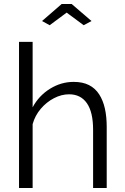

<svg xmlns="http://www.w3.org/2000/svg" viewBox="-20 -939 623 959"><path d="M513 0H445V-291Q445 -379 414 -423.5Q383 -468 325 -468Q287 -468 249.5 -448.5Q212 -429 183.5 -395.5Q155 -362 143 -319V0H75V-730H143V-403Q174 -461 229.5 -495.5Q285 -530 348 -530Q393 -530 424.5 -514Q456 -498 475.5 -467.5Q495 -437 504 -396.5Q513 -356 513 -305ZM190 -834 288 -919H338L437 -834L398 -813L313 -876L228 -813Z"/></svg>

Font: Raleway Thin
Style: Regular
Weight: 400
Version: Version 4.026